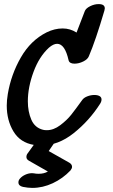

<svg xmlns="http://www.w3.org/2000/svg" viewBox="-20 -744 550 938"><path d="M462 -724Q492 -724 492 -703Q492 -700 490 -692Q447 -546 414 -469Q408 -454 386.5 -443.5Q365 -433 344 -433Q319 -433 315 -450Q297 -530 259 -530Q241 -530 219 -511Q171 -467 143.5 -392Q116 -317 116 -249Q116 -199 133 -159.5Q150 -120 190 -110Q196 -108 209 -108Q242 -108 274.5 -132.5Q307 -157 328 -183.5Q349 -210 382 -256Q390 -267 407 -273.5Q424 -280 441 -280Q457 -280 466.5 -274.5Q476 -269 476 -258Q476 -248 469 -237Q416 -154 340 -93.5Q264 -33 180 -33Q163 -33 146 -36Q79 -47 46 -101.5Q13 -156 13 -228Q13 -254 18 -284Q34 -380 82 -463.5Q130 -547 208 -586Q247 -605 286 -605Q323 -605 354 -585L394 -689Q399 -703 420 -713.5Q441 -724 462 -724ZM138 174Q117 174 92 169Q70 164 70 147Q70 137 77 129Q87 117 103.5 109.5Q120 102 137 102Q144 102 147 103Q155 105 169 105Q195 105 214 94L121 41Q109 34 109 23Q109 12 116 4L167 -67Q176 -80 195 -87Q214 -94 231 -93Q241 -92 250.5 -86.5Q260 -81 260 -72Q260 -68 257 -63L218 -6L319 51Q332 59 332 71Q332 79 324 89Q287 128 238 151Q189 174 138 174Z"/></svg>

Font: Sedgwick Ave
Style: Regular
Weight: 400
Designer: Kevin Burke, Pedro Vergani
Foundry: Google, Inc.
Version: Version 1.000